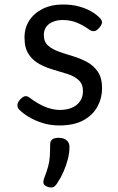

<svg xmlns="http://www.w3.org/2000/svg" viewBox="-20 -539 526 854"><path d="M244 19Q204 19 169 8Q134 -3 107 -19.5Q80 -36 64 -53Q57 -61 57.5 -72.5Q58 -84 71 -98Q82 -109 91 -111Q100 -113 111 -105Q148 -77 181.5 -63.5Q215 -50 246 -50Q276 -50 299 -59.5Q322 -69 335.5 -88Q349 -107 349 -133Q349 -165 330 -182.5Q311 -200 281.5 -209.5Q252 -219 219 -228.5Q186 -238 156.5 -253.5Q127 -269 108 -297Q89 -325 89 -373Q89 -415 110.5 -448Q132 -481 170.5 -500Q209 -519 259 -519Q299 -519 330.5 -510.5Q362 -502 385.5 -488.5Q409 -475 424 -459Q435 -448 433.5 -437.5Q432 -427 421 -415Q410 -402 399.5 -400.5Q389 -399 376 -408Q348 -428 320 -439Q292 -450 258 -450Q222 -450 198.5 -432.5Q175 -415 175 -383Q175 -353 193.5 -336.5Q212 -320 241.5 -309.5Q271 -299 304.5 -289Q338 -279 367.5 -263Q397 -247 415.5 -219.5Q434 -192 434 -146Q434 -103 413.5 -65Q393 -27 351 -4Q309 19 244 19ZM189 291Q177 286 174 278Q171 270 176 255Q188 224 194 202Q200 180 201.5 157.5Q203 135 203 105Q203 88 212.5 81Q222 74 241 74Q264 74 276.5 85Q289 96 289 115Q289 140 282 168Q275 196 263 223.5Q251 251 235 275Q225 291 215 294Q205 297 189 291Z"/></svg>

Font: Playwrite DE Grund
Style: Regular
Weight: 400
Designer: Veronika Burian, José Scaglione
Foundry: TypeTogether
Version: Version 1.002